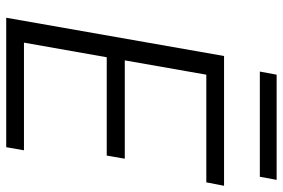

<svg xmlns="http://www.w3.org/2000/svg" viewBox="-166 -743 909 617"><g transform="rotate(90 288.5 -434.5)"><path d="M37 0 160 -700H577L566 -643H220L174 -381H490L480 -323H164L117 -57H463L453 0ZM210 -815 220 -869H558L548 -815Z"/></g></svg>

Font: DM Sans 11pt Light
Style: Italic
Weight: 300
Italic angle: -10°
Version: Version 4.004;gftools[0.9.30]